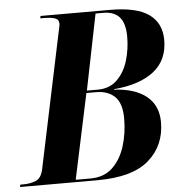

<svg xmlns="http://www.w3.org/2000/svg" viewBox="-82 -764 775 813"><g transform="rotate(-5 306.0 -357.0)"><path d="M-30 0 -27 -10H-14Q15 -10 38.5 -19.5Q62 -29 70 -66L190 -637Q192 -647 194.5 -657.5Q197 -668 197 -674Q197 -693 179.5 -698.5Q162 -704 132 -704H118L120 -714H415Q528 -714 580.5 -676.5Q633 -639 633 -567Q633 -481 572.5 -434Q512 -387 403 -378V-376Q493 -371 541 -331.5Q589 -292 589 -222Q589 -123 519 -61.5Q449 0 299 0ZM334 -382Q385 -382 417 -413.5Q449 -445 463.5 -493.5Q478 -542 478 -594Q478 -651 455 -677.5Q432 -704 386 -704H353L288 -382ZM270 -10Q329 -10 365 -44.5Q401 -79 418 -134Q435 -189 435 -250Q435 -316 405.5 -344Q376 -372 326 -372H285L208 -10Z"/></g></svg>

Font: Noto Serif Display SemiCondensed
Style: Bold Italic
Weight: 700
Width: 4
Italic angle: -12°
Designer: Monotype Design Team
Foundry: Monotype Imaging Inc.
Version: Version 2.009